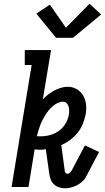

<svg xmlns="http://www.w3.org/2000/svg" viewBox="-20 -1004 563 1031"><path d="M329 7Q312 7 296 1.5Q280 -4 268.5 -15.5Q257 -27 251.5 -42.5Q246 -58 244 -75L226 -203Q218 -201 209.5 -200.5Q201 -200 193 -200Q186 -200 179.5 -200.5Q173 -201 166 -202L133 0H42L150 -655H113V-735H254L210 -471Q224 -485 239.5 -497Q255 -509 272 -518Q289 -527 307 -532.5Q325 -538 344 -538Q370 -538 391.5 -525.5Q413 -513 425.5 -492.5Q438 -472 441.5 -446.5Q445 -421 441 -395Q436 -369 426 -342.5Q416 -316 398.5 -293.5Q381 -271 358 -253.5Q335 -236 309 -225L328 -85Q329 -80 332.5 -75.5Q336 -71 342 -71Q349 -71 355 -76Q361 -81 364 -87L436 -223L512 -188L440 -51Q432 -37 418.5 -26Q405 -15 390.5 -8Q376 -1 360.5 3Q345 7 329 7ZM198 -272Q224 -272 249.5 -279Q275 -286 296.5 -301.5Q318 -317 332 -340.5Q346 -364 350 -389Q352 -400 351.5 -411.5Q351 -423 348 -433Q345 -443 337.5 -450.5Q330 -458 318 -458Q304 -458 289.5 -451Q275 -444 263 -433.5Q251 -423 241 -411Q231 -399 223 -385.5Q215 -372 208 -358.5Q201 -345 195.5 -330.5Q190 -316 186 -302Q182 -288 178 -273Q183 -272 188 -272Q193 -272 198 -272ZM281 -801 175 -931 248 -979 334 -855 461 -984 523 -926 372 -801Z"/></svg>

Font: Iosevka Slab Medium
Style: Italic
Weight: 500
Italic angle: -9°
Monospace: yes
Designer: Belleve Invis
Foundry: Belleve Invis
Version: Version 11.1.0; ttfautohint (v1.8.3)